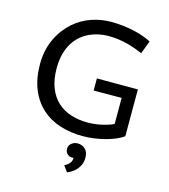

<svg xmlns="http://www.w3.org/2000/svg" viewBox="-131 -776 983 1120"><g transform="rotate(15 361.0 -216.5)"><path d="M63 0ZM405.3 -334H652.8V-51.3Q636.2 -38.6 609.4 -26.9Q582.5 -15.1 550.3 -6.3Q518.1 2.4 482.2 7.6Q446.3 12.7 412.1 12.7Q336.9 12.7 272.9 -8.1Q209 -28.8 162.4 -71.3Q115.7 -113.8 89.4 -178.5Q63 -243.2 63 -331.1Q63 -376.5 72.3 -415.8Q81.5 -455.1 97.7 -487.8Q113.8 -520.5 134.8 -547.4Q155.8 -574.2 179.2 -594.7Q202.6 -615.2 229.5 -630.4Q256.3 -645.5 284.9 -655.3Q313.5 -665 342.5 -669.7Q371.6 -674.3 400.4 -674.3Q441.4 -674.3 477.5 -669.9Q513.7 -665.5 544.9 -658.2Q576.2 -650.9 601.6 -641.4Q627 -631.8 646.5 -621.6L616.7 -543Q600.6 -549.8 578.9 -558.1Q557.1 -566.4 530.8 -573.7Q504.4 -581.1 473.4 -585.9Q442.4 -590.8 408.2 -590.8Q379.9 -590.8 350.6 -585Q321.3 -579.1 294.2 -566.7Q267.1 -554.2 243.2 -533.9Q219.2 -513.7 201.4 -484.9Q183.6 -456.1 173.3 -417.7Q163.1 -379.4 163.1 -331.1Q163.1 -263.2 182.4 -214.1Q201.7 -165 235.8 -133.3Q270 -101.6 317.1 -86.4Q364.3 -71.3 419.9 -71.3Q442.4 -71.3 465.1 -74.2Q487.8 -77.1 508.5 -82Q529.3 -86.9 546.4 -92.8Q563.5 -98.6 574.2 -104.5V-261.7L405.3 -260.7ZM343.3 106.4Q343.3 86.4 359.4 73.7Q375.5 61 396 61Q421.9 61 441.2 78.1Q460.4 95.2 460.4 131.3Q460.4 155.8 451.4 174.8Q442.4 193.8 429.7 207Q417 220.2 403.1 228.3Q389.2 236.3 378.4 240.2L352.1 204.1Q369.1 196.8 381.6 182.9Q394 168.9 394 148.4Q373 152.8 358.2 140.4Q343.3 127.9 343.3 106.4Z"/></g></svg>

Font: PT Astra Sans
Style: Regular
Weight: 400
Designer: A.Korolkova, I. Chaeva
Foundry: ParaType Ltd
Version: Version 1.001; ttfautohint (v1.6)